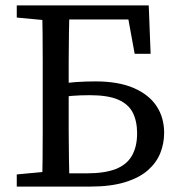

<svg xmlns="http://www.w3.org/2000/svg" viewBox="-20 -690 662 710"><path d="M42 0V-45L171 -57H182V0ZM135 0Q137 -51 137.5 -102.5Q138 -154 138 -206Q138 -258 138 -310V-359Q138 -411 138 -463Q138 -515 137.5 -567Q137 -619 135 -670H237Q236 -620 235 -568Q234 -516 234 -464Q234 -412 234 -360V-310Q234 -259 234 -207Q234 -155 235 -103.5Q236 -52 237 0ZM187 0V-49H301Q367 -49 408 -65Q449 -81 468 -114.5Q487 -148 487 -197Q487 -242 471 -273.5Q455 -305 417 -321.5Q379 -338 312 -338Q275 -338 245.5 -335.5Q216 -333 188 -327V-378Q224 -384 260.5 -386.5Q297 -389 333 -389Q418 -389 474.5 -364.5Q531 -340 559 -297.5Q587 -255 587 -199Q587 -160 573 -124.5Q559 -89 527.5 -61Q496 -33 443 -16.5Q390 0 313 0ZM42 -625V-670H182V-613H171ZM478 -491 446 -666 493 -618H192V-670H530L537 -491Z"/></svg>

Font: Source Serif 4 18pt
Style: Regular
Weight: 400
Designer: Frank Grießhammer
Foundry: Adobe Systems Incorporated
Version: Version 4.004;hotconv 1.0.116;makeotfexe 2.5.65601